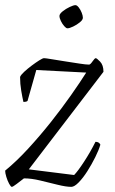

<svg xmlns="http://www.w3.org/2000/svg" viewBox="-24 -726 447 746"><path d="M22 0Q18 0 11.5 -12Q5 -24 0.5 -39Q-4 -54 -4 -63Q40 -99 85.5 -148.5Q131 -198 173.5 -251.5Q216 -305 251.5 -355.5Q287 -406 311 -444L117 -454L83 -334Q79 -330 67 -330Q63 -347 58.5 -373.5Q54 -400 54 -427Q57 -435 70 -447Q83 -459 99 -471Q115 -483 128.5 -491.5Q142 -500 147 -500Q153 -500 176.5 -496Q200 -492 229.5 -487.5Q259 -483 284.5 -479Q310 -475 322 -475Q327 -475 335.5 -487.5Q344 -500 348 -500Q352 -500 365 -486.5Q378 -473 378 -447L88 -68L264 -46Q278 -60 302.5 -97.5Q327 -135 347 -175Q361 -175 366 -164Q360 -143 346 -115Q332 -87 315.5 -61Q299 -35 282 -17.5Q265 0 253 0Q233 0 200.5 -8Q168 -16 133 -24.5Q98 -33 69 -33Q56 -23 41 -11.5Q26 0 22 0ZM238 -616Q233 -616 225.5 -624.5Q218 -633 212.5 -644.5Q207 -656 207 -664Q207 -672 219.5 -682Q232 -692 247 -699Q262 -706 269 -706Q275 -706 282 -697Q289 -688 293.5 -676.5Q298 -665 298 -657Q298 -649 286.5 -639.5Q275 -630 260.5 -623Q246 -616 238 -616Z"/></svg>

Font: Texturina 72pt 72pt Thin
Style: Italic
Weight: 100
Italic angle: -11°
Designer: Guillermo Torres Carreño
Foundry: Omnibus-Type
Version: Version 1.002; ttfautohint (v1.8.3)